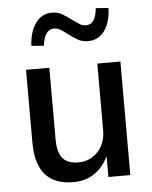

<svg xmlns="http://www.w3.org/2000/svg" viewBox="-53 -775 657 829"><g transform="rotate(-5 275.5 -361.0)"><path d="M231 9Q179 9 143 -11Q107 -31 88.5 -72.5Q70 -114 70 -177V-492H171V-182Q171 -145 180.5 -120.5Q190 -96 210.5 -85Q231 -74 260 -74Q294 -74 320.5 -90Q347 -106 363 -135Q379 -164 379 -201V-492H479V0H384V-100H388Q368 -50 328 -20.5Q288 9 231 9ZM156 -589 102 -593Q105 -654 131.5 -691Q158 -728 203 -728Q229 -728 248.5 -716Q268 -704 287 -690Q303 -678 316.5 -669.5Q330 -661 344 -661Q367 -661 378.5 -679Q390 -697 393 -731L448 -727Q446 -665 419.5 -628.5Q393 -592 347 -592Q322 -592 302.5 -603.5Q283 -615 263 -630Q248 -642 234.5 -650.5Q221 -659 206 -659Q185 -659 172.5 -641.5Q160 -624 156 -589Z"/></g></svg>

Font: Nunito Sans 10pt SemiCondensed SemiBold
Style: Regular
Weight: 600
Width: 4
Designer: Vernon Adams
Foundry: Vernon Adams
Version: Version 3.101;gftools[0.9.27]